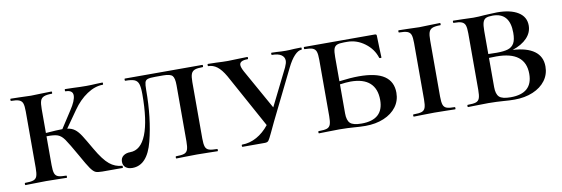

<svg xmlns="http://www.w3.org/2000/svg" viewBox="-43 -744 3000 1025"><g transform="rotate(-10 1457.5 -231.0)"><path d="M558 0H447Q422 0 410.5 -5.5Q399 -11 384.5 -31.5Q370 -52 339 -108Q301 -175 284 -199.5Q267 -224 247.5 -231Q228 -238 187 -237V-81Q187 -51 192 -36.5Q197 -22 211 -17Q225 -12 255 -12Q257 -12 257 -6Q257 0 255 0Q225 0 209 -1L143 -2L81 -1Q63 0 32 0Q29 0 29 -6Q29 -12 32 -12Q62 -12 76.5 -17Q91 -22 96 -36.5Q101 -51 101 -81V-387Q101 -417 96 -431Q91 -445 76.5 -450.5Q62 -456 33 -456Q31 -456 31 -462Q31 -468 33 -468L81 -467Q121 -465 143 -465Q168 -465 210 -467L255 -468Q257 -468 257 -462Q257 -456 255 -456Q226 -456 211.5 -450Q197 -444 192 -429.5Q187 -415 187 -385V-255Q250 -260 277 -260L336 -351Q368 -399 368 -427Q368 -456 328 -456Q326 -456 326 -462Q326 -468 328 -468L370 -467Q410 -465 443 -465Q468 -465 500 -467L531 -468Q533 -468 533 -462Q533 -456 531 -456Q488 -456 444.5 -427Q401 -398 367 -349L303 -258Q327 -255 343.5 -242.5Q360 -230 375.5 -206Q391 -182 422 -128Q459 -64 489.5 -39Q520 -14 558 -12Q560 -12 560 -6Q560 0 558 0Z M814 -449Q785 -449 773 -445Q761 -441 757.5 -429Q754 -417 754 -389Q754 -236 722.5 -113.5Q691 9 610 9Q587 9 573.5 -2Q560 -13 560 -33Q560 -54 575 -65Q590 -76 612 -76Q670 -76 700 -151.5Q730 -227 730 -370Q730 -407 724 -425Q718 -443 702 -449.5Q686 -456 653 -456Q650 -456 650 -462Q650 -468 653 -468H1073Q1075 -468 1075 -462Q1075 -456 1073 -456Q1043 -456 1029 -450.5Q1015 -445 1009.5 -431Q1004 -417 1004 -387V-81Q1004 -51 1009 -36.5Q1014 -22 1028.5 -17Q1043 -12 1073 -12Q1075 -12 1075 -6Q1075 0 1073 0Q1042 0 1025 -1L961 -2L897 -1Q880 0 850 0Q847 0 847 -6Q847 -12 850 -12Q880 -12 894 -17Q908 -22 913 -36.5Q918 -51 918 -81V-385Q918 -424 906.5 -436.5Q895 -449 857 -449Z M1608 -456Q1590 -456 1569.5 -434.5Q1549 -413 1529 -372L1396 -102Q1373 -53 1370 -47Q1355 -15 1349 -7.5Q1343 0 1329 0H1208Q1205 0 1205 -6Q1205 -12 1208 -12Q1249 -12 1287 -33Q1325 -54 1355 -92L1194 -385Q1172 -423 1150 -439.5Q1128 -456 1103 -456Q1100 -456 1100 -462Q1100 -468 1103 -468L1147 -467Q1185 -465 1211 -465Q1236 -465 1274 -467L1316 -468Q1319 -468 1319 -462Q1319 -456 1316 -456Q1272 -456 1272 -432Q1272 -419 1285 -395L1406 -179L1505 -378Q1515 -400 1515 -413Q1515 -433 1498 -444.5Q1481 -456 1447 -456Q1445 -456 1445 -462Q1445 -468 1447 -468L1476 -467Q1500 -465 1525 -465Q1544 -465 1570 -467L1608 -468Q1610 -468 1610 -462Q1610 -456 1608 -456Z M2067 -142Q2067 -99 2042.5 -66Q2018 -33 1974 -14.5Q1930 4 1874 4Q1847 4 1811 1Q1797 0 1777 -1Q1757 -2 1733 -2L1672 -1Q1654 0 1623 0Q1620 0 1620 -6Q1620 -12 1623 -12Q1654 -12 1668 -17Q1682 -22 1687 -36.5Q1692 -51 1692 -81V-387Q1692 -417 1687 -431Q1682 -445 1668 -450.5Q1654 -456 1624 -456Q1622 -456 1622 -462Q1622 -468 1624 -468H2008Q2017 -468 2017 -460Q2017 -439 2019 -393L2021 -341Q2021 -339 2015.5 -339Q2010 -339 2009 -341Q1994 -390 1950.5 -422.5Q1907 -455 1856 -455H1838Q1812 -455 1799.5 -449.5Q1787 -444 1782.5 -430Q1778 -416 1778 -386V-255Q1840 -263 1884 -263Q1978 -263 2022.5 -232.5Q2067 -202 2067 -142ZM1975 -119Q1975 -180 1940 -211.5Q1905 -243 1836 -243Q1813 -243 1778 -238V-81Q1778 -43 1794 -27.5Q1810 -12 1856 -12Q1975 -12 1975 -119Z M2361 -12Q2363 -12 2363 -6Q2363 0 2361 0Q2332 0 2315 -1L2248 -2L2184 -1Q2167 0 2137 0Q2134 0 2134 -6Q2134 -12 2137 -12Q2168 -12 2182 -17Q2196 -22 2201 -36.5Q2206 -51 2206 -81V-387Q2206 -417 2201 -431Q2196 -445 2181.5 -450.5Q2167 -456 2137 -456Q2134 -456 2134 -462Q2134 -468 2137 -468L2184 -467Q2224 -465 2248 -465Q2275 -465 2317 -467L2361 -468Q2363 -468 2363 -462Q2363 -456 2361 -456Q2331 -456 2317 -450Q2303 -444 2298 -429.5Q2293 -415 2293 -385V-81Q2293 -51 2298 -36.5Q2303 -22 2317 -17Q2331 -12 2361 -12Z M2875 -142Q2875 -99 2850.5 -66Q2826 -33 2782 -14.5Q2738 4 2682 4Q2655 4 2619 1Q2605 0 2585 -1Q2565 -2 2541 -2L2480 -1Q2462 0 2431 0Q2428 0 2428 -6Q2428 -12 2431 -12Q2462 -12 2476 -17Q2490 -22 2495 -36.5Q2500 -51 2500 -81V-387Q2500 -417 2495 -431Q2490 -445 2476 -450.5Q2462 -456 2432 -456Q2430 -456 2430 -462Q2430 -468 2432 -468L2480 -467Q2520 -465 2541 -465Q2570 -465 2601 -468Q2611 -468 2632.5 -469.5Q2654 -471 2670 -471Q2743 -471 2784 -445.5Q2825 -420 2825 -373Q2825 -335 2797 -305.5Q2769 -276 2718 -259Q2794 -255 2834.5 -225.5Q2875 -196 2875 -142ZM2586 -385V-260Q2603 -259 2632 -259Q2671 -259 2693 -266Q2715 -273 2726 -292Q2737 -311 2737 -349Q2737 -458 2644 -458Q2620 -458 2608 -452.5Q2596 -447 2591 -431.5Q2586 -416 2586 -385ZM2783 -118Q2783 -240 2626 -240Q2599 -240 2586 -239V-81Q2586 -43 2602 -27.5Q2618 -12 2664 -12Q2783 -12 2783 -118Z"/></g></svg>

Font: Cormorant SC SemiBold
Style: Regular
Weight: 600
Designer: Christian Thalmann (Catharsis Fonts)
Version: Version 3.000